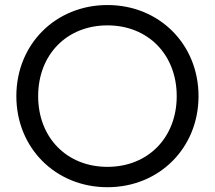

<svg xmlns="http://www.w3.org/2000/svg" viewBox="-20 -741 866 774"><path d="M413.1 13.7C622.1 13.7 780.3 -144.5 780.3 -353.5C780.3 -562.5 622.1 -720.7 413.1 -720.7C204.1 -720.7 45.9 -562.5 45.9 -353.5C45.9 -144.5 204.1 13.7 413.1 13.7ZM413.1 -68.4C249 -68.4 133.8 -186.5 133.8 -353.5C133.8 -520.5 249 -638.7 413.1 -638.7C577.1 -638.7 692.4 -520.5 692.4 -353.5C692.4 -186.5 577.1 -68.4 413.1 -68.4Z"/></svg>

Font: Wanted Sans
Style: Regular
Weight: 400
Designer: Original Design by Kil Hyung-jin and Kang Hanbin, Wanted Lab, Inc; Hangeul from Source Han Sans by Jang Soo-young and Ka
Foundry: Wanted Lab, Inc.
Version: Version 1.001;Glyphs 3.2 (3227)